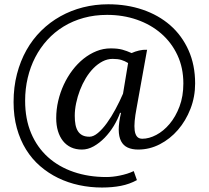

<svg xmlns="http://www.w3.org/2000/svg" viewBox="-20 -693 961 884"><path d="M585.9 -448.7Q602.1 -456.1 620.4 -460.4Q638.7 -464.8 657.2 -463.9L608.4 -192.9Q602.5 -162.1 600.1 -136.5Q597.7 -110.8 600.1 -92.5Q602.5 -74.2 610.8 -64.2Q619.1 -54.2 635.3 -54.2Q666 -54.2 699.5 -71.8Q732.9 -89.4 760.7 -122.3Q788.6 -155.3 806.4 -202.4Q824.2 -249.5 824.2 -308.6Q824.2 -380.9 796.9 -439.2Q769.5 -497.6 721.9 -538.8Q674.3 -580.1 610.4 -602.3Q546.4 -624.5 473.1 -624.5Q415.5 -624.5 365.2 -610.6Q314.9 -596.7 272.9 -571Q231 -545.4 198 -509.3Q165 -473.1 142.3 -429.2Q119.6 -385.3 107.7 -334.7Q95.7 -284.2 95.7 -229Q95.7 -145 123.3 -79.8Q150.9 -14.6 200.7 30.3Q250.5 75.2 319.1 98.6Q387.7 122.1 469.7 122.1Q483.4 122.1 499.5 120.4Q515.6 118.7 532.2 115.2Q548.8 111.8 565.2 106.7Q581.5 101.6 595.7 94.7L610.4 136.2Q576.7 154.8 536.9 162.6Q497.1 170.4 449.7 170.4Q395.5 170.4 344.2 159.4Q293 148.4 247.8 126.5Q202.6 104.5 164.8 71.8Q127 39.1 99.9 -4.6Q72.8 -48.3 57.6 -103Q42.5 -157.7 42.5 -223.1Q42.5 -292 58.1 -352.1Q73.7 -412.1 101.8 -462.2Q129.9 -512.2 169.7 -551.5Q209.5 -590.8 258.1 -617.9Q306.6 -645 362.3 -659.2Q418 -673.3 478.5 -673.3Q564 -673.3 637 -648.4Q710 -623.5 763.7 -576.7Q817.4 -529.8 847.9 -461.9Q878.4 -394 878.4 -308.6Q878.4 -247.1 856.9 -191.9Q835.4 -136.7 799.3 -95Q763.2 -53.2 715.8 -28.8Q668.5 -4.4 616.2 -4.4Q587.9 -4.4 567.9 -13.7Q547.9 -22.9 537.4 -43.2Q526.9 -63.5 526.6 -95.5Q526.4 -127.4 537.1 -173.3H532.7Q522 -143.1 503.7 -113Q485.4 -83 461.9 -58.8Q438.5 -34.7 411.6 -19.5Q384.8 -4.4 356.9 -4.4Q329.1 -4.4 307.1 -14.6Q285.2 -24.9 270 -43.9Q254.9 -63 246.8 -89.6Q238.8 -116.2 238.8 -148.9Q238.8 -189 248 -228.5Q257.3 -268.1 273.9 -303.7Q290.5 -339.4 313.7 -369.9Q336.9 -400.4 364.7 -422.6Q392.6 -444.8 424.1 -457.5Q455.6 -470.2 489.3 -470.2Q506.3 -470.2 519.3 -468.8Q532.2 -467.3 543.2 -464.4Q554.2 -461.4 564.5 -457.5Q574.7 -453.6 585.9 -448.7ZM569.8 -402.8Q554.7 -412.1 538.8 -417Q522.9 -421.9 499 -421.9Q474.6 -421.9 452.4 -410.4Q430.2 -398.9 410.6 -379.2Q391.1 -359.4 375.2 -333.3Q359.4 -307.1 348.1 -277.8Q336.9 -248.5 330.6 -218.3Q324.2 -188 324.2 -159.7Q324.2 -136.7 327.6 -118.9Q331.1 -101.1 338.9 -88.9Q346.7 -76.7 359.6 -70.1Q372.6 -63.5 392.1 -63.5Q410.2 -63.5 430.9 -80.8Q451.7 -98.1 472.2 -126.5Q492.7 -154.8 511.7 -190.2Q530.8 -225.6 546.4 -261.7Z"/></svg>

Font: PT Astra Serif
Style: Regular
Weight: 400
Designer: A.Korolkova, I. Chaeva
Foundry: ParaType Ltd
Version: Version 1.002